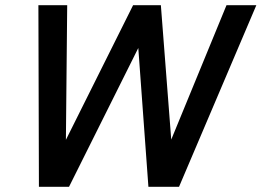

<svg xmlns="http://www.w3.org/2000/svg" viewBox="-20 -720 1008 740"><path d="M246 0H130L128 -700H239L234 -181L493 -700H600L640 -182L853 -700H968L670 0H552L513 -535Z"/></svg>

Font: Rosa Sans Medium
Style: Italic
Weight: 500
Italic angle: -12°
Designer: Pentagram / MCKL
Foundry: Pentagram / MCKL
Version: Version 1.005;September 16, 2019;FontCreator 11.5.0.2425 64-